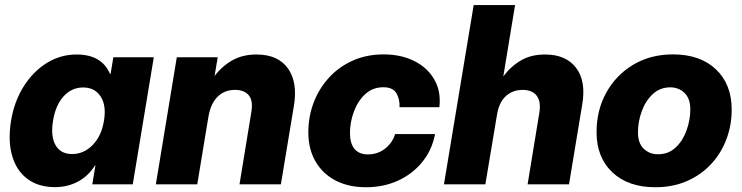

<svg xmlns="http://www.w3.org/2000/svg" viewBox="-20 -748 3011 779"><path d="M203.1 11.2Q135.7 11.2 91.1 -22.2Q46.4 -55.7 29.1 -116.5Q11.7 -177.2 24.9 -258.8Q38.1 -337.4 76.4 -397.9Q114.7 -458.5 170.2 -492.7Q225.6 -526.9 291 -526.9Q392.6 -526.9 426.3 -448.2H428.7L439.9 -515.6H604L518.6 0H354.5L367.2 -76.7H365.2Q338.4 -33.7 296.4 -11.2Q254.4 11.2 203.1 11.2ZM272.5 -123Q320.3 -123 356.2 -159.9Q392.1 -196.8 401.9 -258.8Q412.1 -319.8 388.4 -356.4Q364.7 -393.1 317.4 -393.1Q271 -393.1 238.3 -357.4Q205.6 -321.8 195.3 -258.8Q184.6 -195.3 205.3 -159.2Q226.1 -123 272.5 -123Z M825.7 -274.9 780.3 0H612.3L697.3 -515.6H863.3L850.6 -439.9Q882.8 -481.4 924.3 -504.2Q965.8 -526.9 1020.5 -526.9Q1107.9 -526.9 1148.2 -470.5Q1188.5 -414.1 1172.4 -318.4L1119.6 0H951.7L1000 -294.9Q1007.3 -340.3 989 -361.8Q970.7 -383.3 933.6 -383.3Q890.6 -383.3 862.5 -355.2Q834.5 -327.1 825.7 -274.9Z M1465.3 11.7Q1393.1 11.7 1340.6 -16.1Q1288.1 -43.9 1259.5 -94Q1231 -144 1231 -211.4Q1231 -274.4 1252.4 -331.3Q1273.9 -388.2 1314.2 -432.4Q1354.5 -476.6 1410.9 -502Q1467.3 -527.3 1537.1 -527.3Q1606.4 -527.3 1660.2 -500.7Q1713.9 -474.1 1741.9 -425.8Q1770 -377.4 1762.7 -313H1601.1Q1602.5 -345.2 1588.4 -369.6Q1574.2 -394 1535.6 -394Q1491.7 -394 1461.4 -365.7Q1431.2 -337.4 1415.5 -294.4Q1399.9 -251.5 1399.9 -208Q1399.9 -166.5 1418.2 -144Q1436.5 -121.6 1472.7 -121.6Q1513.2 -121.6 1543 -145.5Q1572.8 -169.4 1583 -204.1H1745.1Q1732.9 -139.6 1693.6 -91.1Q1654.3 -42.5 1595.5 -15.4Q1536.6 11.7 1465.3 11.7Z M1996.1 -280.3 1949.2 0H1781.2L1901.9 -727.5H2069.8L2022 -438Q2053.2 -479.5 2094.2 -503.2Q2135.3 -526.9 2191.4 -526.9Q2275.9 -526.9 2317.1 -473.1Q2358.4 -419.4 2342.3 -324.2L2288.6 0H2120.6L2168 -289.1Q2175.8 -335 2158 -359.1Q2140.1 -383.3 2100.1 -383.3Q2060.5 -383.3 2032.5 -358.2Q2004.4 -333 1996.1 -280.3Z M2638.7 11.7Q2528.8 11.7 2464.6 -48.8Q2400.4 -109.4 2400.4 -211.9Q2400.4 -300.8 2439.9 -372.3Q2479.5 -443.8 2549.6 -485.6Q2619.6 -527.3 2710.4 -527.3Q2820.8 -527.3 2884.8 -466.6Q2948.7 -405.8 2948.7 -303.2Q2948.7 -239.7 2927.2 -182.9Q2905.8 -126 2865.2 -82.3Q2824.7 -38.6 2767.3 -13.4Q2710 11.7 2638.7 11.7ZM2649.4 -122.1Q2692.4 -122.1 2721.7 -149.9Q2751 -177.7 2765.9 -220Q2780.8 -262.2 2780.8 -304.2Q2780.8 -348.1 2757.3 -370.8Q2733.9 -393.6 2699.7 -393.6Q2657.2 -393.6 2627.9 -365.7Q2598.6 -337.9 2583.5 -295.9Q2568.4 -253.9 2568.4 -210.9Q2568.4 -167 2591.8 -144.5Q2615.2 -122.1 2649.4 -122.1Z"/></svg>

Font: Inter Display ExtraBold
Style: Italic
Weight: 800
Italic angle: -9.39999°
Designer: Rasmus Andersson
Foundry: rsms
Version: Version 4.000;git-a52131595